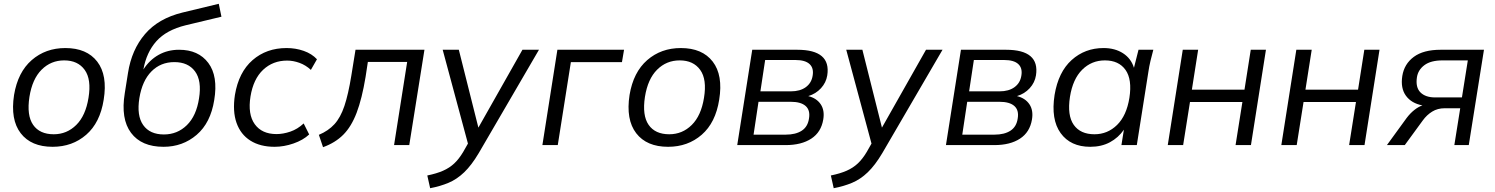

<svg xmlns="http://www.w3.org/2000/svg" viewBox="-20 -764 7874 1011"><path d="M257 9Q144 9 89 -62.5Q34 -134 54 -264Q74 -384 147 -447.5Q220 -511 324 -511Q437 -511 492 -439.5Q547 -368 526 -239Q507 -118 434 -54.5Q361 9 257 9ZM263 -57Q332 -57 381.5 -106Q431 -155 446 -249Q462 -346 426 -396Q390 -446 318 -446Q248 -446 199 -397Q150 -348 135 -254Q120 -156 154.5 -106.5Q189 -57 263 -57Z M841 9Q725 9 670 -64.5Q615 -138 637 -273L654 -380Q673 -502 743.5 -584.5Q814 -667 941 -698L1132 -744L1146 -676L958 -631Q856 -606 803.5 -547Q751 -488 735 -398Q767 -448 815 -475Q863 -502 923 -502Q1025 -502 1077 -432.5Q1129 -363 1108 -237Q1089 -117 1015.5 -54Q942 9 841 9ZM843 -56Q914 -56 964 -105Q1014 -154 1028 -246Q1043 -339 1007 -388Q971 -437 898 -437Q826 -437 777.5 -388Q729 -339 714 -248Q699 -155 734 -105.5Q769 -56 843 -56Z M1426 9Q1350 9 1298.5 -23.5Q1247 -56 1225.5 -117Q1204 -178 1217 -264Q1237 -384 1310 -447.5Q1383 -511 1489 -511Q1537 -511 1579.5 -496Q1622 -481 1649 -452L1617 -396Q1590 -421 1557 -433Q1524 -445 1492 -445Q1417 -445 1365.5 -396.5Q1314 -348 1299 -256Q1284 -162 1321.5 -110Q1359 -58 1436 -58Q1471 -58 1509 -71Q1547 -84 1579 -114L1608 -56Q1576 -26 1525.5 -8.5Q1475 9 1426 9Z M1681 11 1659 -54Q1709 -75 1741 -110Q1773 -145 1793.5 -206Q1814 -267 1830 -366L1852 -502H2215L2135 0H2055L2124 -438H1917L1905 -359Q1886 -244 1858 -170.5Q1830 -97 1787.5 -54.5Q1745 -12 1681 11Z M2245 227 2230 160Q2279 150 2313 135Q2347 120 2372 96.5Q2397 73 2419 36L2444 -8L2311 -502H2396L2499 -92L2731 -502H2818L2501 42Q2463 106 2424.5 143Q2386 180 2342 198.5Q2298 217 2245 227Z M2836 0 2915 -502H3266L3255 -437H2986L2917 0Z M3498 9Q3385 9 3330 -62.5Q3275 -134 3295 -264Q3315 -384 3388 -447.5Q3461 -511 3565 -511Q3678 -511 3733 -439.5Q3788 -368 3767 -239Q3748 -118 3675 -54.5Q3602 9 3498 9ZM3504 -57Q3573 -57 3622.5 -106Q3672 -155 3687 -249Q3703 -346 3667 -396Q3631 -446 3559 -446Q3489 -446 3440 -397Q3391 -348 3376 -254Q3361 -156 3395.5 -106.5Q3430 -57 3504 -57Z M3862 0 3941 -502H4178Q4357 -502 4336 -367Q4330 -329 4303 -299.5Q4276 -270 4236 -258Q4280 -247 4301.5 -215Q4323 -183 4315 -135Q4304 -68 4252 -34Q4200 0 4117 0ZM3984 -283H4144Q4193 -283 4223 -305Q4253 -327 4259 -365Q4266 -405 4243 -426.5Q4220 -448 4169 -448H4009ZM3948 -55H4117Q4170 -55 4202 -76Q4234 -97 4240 -141Q4247 -184 4222 -206Q4197 -228 4144 -228H3974Z M4370 227 4355 160Q4404 150 4438 135Q4472 120 4497 96.5Q4522 73 4544 36L4569 -8L4436 -502H4521L4624 -92L4856 -502H4943L4626 42Q4588 106 4549.5 143Q4511 180 4467 198.5Q4423 217 4370 227Z M4961 0 5040 -502H5277Q5456 -502 5435 -367Q5429 -329 5402 -299.5Q5375 -270 5335 -258Q5379 -247 5400.5 -215Q5422 -183 5414 -135Q5403 -68 5351 -34Q5299 0 5216 0ZM5083 -283H5243Q5292 -283 5322 -305Q5352 -327 5358 -365Q5365 -405 5342 -426.5Q5319 -448 5268 -448H5108ZM5047 -55H5216Q5269 -55 5301 -76Q5333 -97 5339 -141Q5346 -184 5321 -206Q5296 -228 5243 -228H5073Z M5721 9Q5617 9 5565 -63Q5513 -135 5533 -264Q5553 -385 5623 -448Q5693 -511 5791 -511Q5851 -511 5893.5 -483.5Q5936 -456 5951 -407L5975 -502H6053Q6045 -473 6038 -443.5Q6031 -414 6027 -386L5966 0H5885L5898 -81Q5869 -39 5824.5 -15Q5780 9 5721 9ZM5743 -57Q5812 -57 5862 -106Q5912 -155 5927 -249Q5942 -346 5906.5 -396Q5871 -446 5798 -446Q5728 -446 5678.5 -397Q5629 -348 5614 -254Q5599 -156 5634 -106.5Q5669 -57 5743 -57Z M6129 0 6208 -502H6289L6256 -292H6533L6566 -502H6646L6567 0H6486L6522 -227H6246L6210 0Z M6727 0 6806 -502H6887L6854 -292H7131L7164 -502H7244L7165 0H7084L7120 -227H6844L6808 0Z M7283 0 7387 -143Q7406 -168 7427.5 -185Q7449 -202 7470 -209Q7412 -220 7383 -260Q7354 -300 7364 -364Q7374 -427 7424.5 -464.5Q7475 -502 7566 -502H7794L7714 0H7638L7669 -194H7587Q7550 -194 7521.5 -176.5Q7493 -159 7472 -130L7377 0ZM7537 -251H7678L7709 -446H7576Q7514 -446 7480.5 -421Q7447 -396 7441 -357Q7433 -304 7459.5 -277.5Q7486 -251 7537 -251Z"/></svg>

Font: Mulish
Style: Italic
Weight: 400
Italic angle: -9°
Designer: Vernon Adams
Foundry: Vernon Adams
Version: Version 3.603; ttfautohint (v1.8.3)